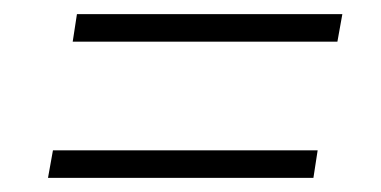

<svg xmlns="http://www.w3.org/2000/svg" viewBox="-20 -429 540 272"><path d="M83 -370 89 -409H465L458 -370ZM48 -177 55 -216H430L424 -177Z"/></svg>

Font: DM Sans 12pt ExtraLight
Style: Italic
Weight: 250
Italic angle: -10°
Version: Version 4.004;gftools[0.9.30]